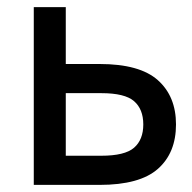

<svg xmlns="http://www.w3.org/2000/svg" viewBox="-20 -520 540 540"><path d="M75 -500H165V-340H260Q373 -340 424 -294.5Q475 -249 475 -170Q475 -90 424 -45Q373 0 260 0H75ZM165 -258V-82H265Q331 -82 357 -104.5Q383 -127 383 -170Q383 -213 357 -235.5Q331 -258 265 -258Z"/></svg>

Font: Retni Sans Medium
Style: Regular
Weight: 500
Designer: Vitaly Kuzmin
Foundry: ParaType Ltd.
Version: Version 1.00;March 2, 2019;FontCreator 11.5.0.2425 64-bit; t